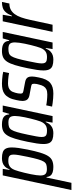

<svg xmlns="http://www.w3.org/2000/svg" viewBox="549 -1145 751 1965"><g transform="rotate(-90 924.5 -162.5)"><path d="M-38 193 112 -510H179L168 -440H173Q187 -474 205.5 -490.5Q224 -507 245.5 -512.5Q267 -518 287 -518Q326 -518 350.5 -509Q375 -500 386.5 -478Q398 -456 398 -416Q398 -388 392.5 -348Q387 -308 376 -254Q360 -177 344.5 -126Q329 -75 310 -45.5Q291 -16 264 -4Q237 8 198 8Q167 8 144.5 1Q122 -6 110 -21.5Q98 -37 95 -62H90L36 193ZM177 -58Q204 -58 222 -64Q240 -70 252.5 -89.5Q265 -109 276.5 -148.5Q288 -188 302 -255Q313 -308 319 -342.5Q325 -377 325 -399Q325 -422 318 -433.5Q311 -445 296.5 -449Q282 -453 258 -453Q236 -453 218.5 -446Q201 -439 188.5 -424.5Q176 -410 167 -386Q161 -370 153.5 -344Q146 -318 138.5 -287Q131 -256 124.5 -224.5Q118 -193 114.5 -166.5Q111 -140 111 -125Q111 -88 126.5 -73Q142 -58 177 -58Z M544 8Q505 8 480.5 -1Q456 -10 444.5 -32Q433 -54 433 -94Q433 -122 439 -162.5Q445 -203 456 -256Q472 -333 487.5 -384Q503 -435 522 -464.5Q541 -494 567.5 -506Q594 -518 632 -518Q662 -518 684 -512Q706 -506 720 -490Q734 -474 736 -444H742L761 -510H827L719 0H652L663 -70H658Q644 -37 625 -20Q606 -3 585.5 2.5Q565 8 544 8ZM572 -57Q595 -57 612 -64Q629 -71 642 -86Q655 -101 664 -124Q670 -140 677.5 -165.5Q685 -191 692.5 -221.5Q700 -252 706.5 -283Q713 -314 716.5 -341Q720 -368 720 -385Q720 -423 705 -437.5Q690 -452 654 -452Q627 -452 609 -446Q591 -440 578.5 -420.5Q566 -401 554.5 -361.5Q543 -322 529 -255Q518 -202 511.5 -167.5Q505 -133 505 -111Q505 -88 512 -76.5Q519 -65 534 -61Q549 -57 572 -57Z M949 8Q926 8 901 6Q876 4 854 1Q832 -2 816 -5L829 -65Q838 -63 851.5 -61Q865 -59 880 -57.5Q895 -56 910.5 -55Q926 -54 941 -54Q973 -54 992.5 -63.5Q1012 -73 1023.5 -91.5Q1035 -110 1041 -137Q1045 -149 1047.5 -162.5Q1050 -176 1050 -189Q1050 -209 1041 -213.5Q1032 -218 1014 -221L930 -237Q902 -243 888 -259.5Q874 -276 874 -309Q874 -320 876.5 -337Q879 -354 883 -371Q892 -417 907.5 -445.5Q923 -474 944 -490Q965 -506 992 -512Q1019 -518 1051 -518Q1073 -518 1095.5 -516Q1118 -514 1138.5 -511.5Q1159 -509 1172 -505L1159 -445Q1147 -448 1129 -450.5Q1111 -453 1092 -454.5Q1073 -456 1054 -456Q1031 -456 1012 -450Q993 -444 979.5 -428.5Q966 -413 958 -382Q954 -368 951.5 -354.5Q949 -341 949 -328Q949 -311 957 -305.5Q965 -300 983 -297L1062 -282Q1081 -279 1095 -272Q1109 -265 1116.5 -251Q1124 -237 1124 -210Q1124 -200 1121.5 -180.5Q1119 -161 1114 -140Q1106 -98 1092 -69Q1078 -40 1058 -23.5Q1038 -7 1011 0.5Q984 8 949 8Z M1297 8Q1258 8 1233.5 -1Q1209 -10 1197.5 -32Q1186 -54 1186 -94Q1186 -122 1192 -162.5Q1198 -203 1209 -256Q1225 -333 1240.5 -384Q1256 -435 1275 -464.5Q1294 -494 1320.5 -506Q1347 -518 1385 -518Q1415 -518 1437 -512Q1459 -506 1473 -490Q1487 -474 1489 -444H1495L1514 -510H1580L1472 0H1405L1416 -70H1411Q1397 -37 1378 -20Q1359 -3 1338.5 2.5Q1318 8 1297 8ZM1325 -57Q1348 -57 1365 -64Q1382 -71 1395 -86Q1408 -101 1417 -124Q1423 -140 1430.5 -165.5Q1438 -191 1445.5 -221.5Q1453 -252 1459.5 -283Q1466 -314 1469.5 -341Q1473 -368 1473 -385Q1473 -423 1458 -437.5Q1443 -452 1407 -452Q1380 -452 1362 -446Q1344 -440 1331.5 -420.5Q1319 -401 1307.5 -361.5Q1296 -322 1282 -255Q1271 -202 1264.5 -167.5Q1258 -133 1258 -111Q1258 -88 1265 -76.5Q1272 -65 1287 -61Q1302 -57 1325 -57Z M1581 0 1689 -510H1756L1740 -416H1746Q1763 -458 1783 -480Q1803 -502 1828.5 -510Q1854 -518 1887 -518L1871 -442Q1835 -442 1808.5 -428Q1782 -414 1762.5 -387.5Q1743 -361 1729 -321.5Q1715 -282 1704 -231L1654 0Z"/></g></svg>

Font: Saira Condensed
Style: Italic
Weight: 400
Width: 3
Italic angle: -12°
Designer: Hector Gatti with collaboration of the Omnibus-Type team
Foundry: Omnibus-Type
Version: Version 1.100